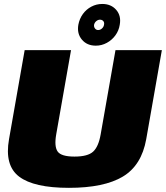

<svg xmlns="http://www.w3.org/2000/svg" viewBox="-20 -922 818 946"><path d="M319.5 3.5Q492.5 3.5 585 -51.8Q677.5 -107 700.5 -236.5L777.5 -675H549L476 -260Q465.5 -199.5 439 -175Q412.5 -150.5 347 -150.5Q282 -150.5 264.2 -175.2Q246.5 -200 257 -260L330 -675H101.5L24.5 -236.5Q1.5 -107 74.2 -51.8Q147 3.5 319.5 3.5ZM452 -697Q481 -697 506.2 -710.8Q531.5 -724.5 548.5 -747.8Q565.5 -771 570 -800Q578 -844 552.8 -873.2Q527.5 -902.5 484 -902.5Q455 -902.5 430 -889.2Q405 -876 388.2 -852.8Q371.5 -829.5 366 -800Q358.5 -756.5 383.5 -726.8Q408.5 -697 452 -697ZM463.5 -774Q454 -774 448 -781.8Q442 -789.5 443.5 -800Q446 -811 454.5 -818Q463 -825 472.5 -825Q483 -825 489 -818Q495 -811 492.5 -800Q491 -789.5 482.5 -781.8Q474 -774 463.5 -774Z"/></svg>

Font: Anybody Thin Black
Style: Italic
Weight: 900
Italic angle: -10°
Version: Version 1.113;gftools[0.9.25]